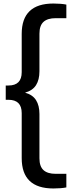

<svg xmlns="http://www.w3.org/2000/svg" viewBox="-20 -838 396 1088"><path d="M282.5 230Q103 230 103 58V-197Q103 -272.5 28 -272.5H12.5V-353.5H28Q103 -353.5 103 -429V-646Q103 -818 282.5 -818Q303 -818 322 -816.5Q341 -815 356 -812V-735H295.5Q249.5 -735 226.5 -714Q203.5 -693 203.5 -647V-434Q203.5 -386 184.2 -355.5Q165 -325 122 -313Q165 -301 184.2 -270.5Q203.5 -240 203.5 -192V59Q203.5 105 226.5 126Q249.5 147 295.5 147H356V224Q341 227 322 228.5Q303 230 282.5 230Z"/></svg>

Font: Encode Sans SmCnd Md
Style: Regular
Weight: 500
Width: 4
Designer: Multiple Designers
Foundry: Impallari Type
Version: Version 3.002; ttfautohint (v1.8.3) -l 8 -r 50 -G 200 -x 14 